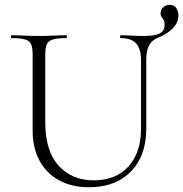

<svg xmlns="http://www.w3.org/2000/svg" viewBox="-20 -773 769 806"><path d="M594 -520V-234Q594 -155 564 -100Q534 -45 480.5 -16Q427 13 354 13Q281 13 228 -16Q175 -45 146 -98.5Q117 -152 117 -225V-544Q117 -573 110.5 -587.5Q104 -602 85 -607.5Q66 -613 28 -613Q26 -613 26 -619Q26 -625 28 -625Q52 -625 81 -623.5Q110 -622 143 -622Q177 -622 206.5 -623.5Q236 -625 258 -625Q261 -625 261 -619Q261 -613 258 -613Q220 -613 201 -607Q182 -601 176 -586Q170 -571 170 -542V-260Q170 -139 226 -77.5Q282 -16 374 -16Q466 -16 519 -74Q572 -132 572 -233V-520Q572 -568 551.5 -590.5Q531 -613 487 -613Q484 -613 484 -619Q484 -625 487 -625Q509 -625 532.5 -623.5Q556 -622 584 -622Q629 -622 650 -632.5Q671 -643 671 -669Q671 -683 667 -689.5Q663 -696 658.5 -701.5Q654 -707 654 -717Q654 -734 666.5 -743.5Q679 -753 692 -753Q711 -753 720 -739Q729 -725 729 -708Q729 -686 717 -668.5Q705 -651 685.5 -637.5Q666 -624 644 -615Q635 -612 623.5 -603.5Q612 -595 603 -576Q594 -557 594 -520Z"/></svg>

Font: Cormorant Garamond Light Light
Style: Regular
Weight: 300
Version: Version 4.001